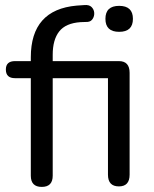

<svg xmlns="http://www.w3.org/2000/svg" viewBox="-20 -727 604 754"><path d="M448 -602Q394 -602 394 -653Q394 -704 448 -704Q502 -704 502 -653Q502 -602 448 -602ZM144 7Q101 7 101 -37V-420H39Q3 -420 3 -454Q3 -487 39 -487H101V-502Q101 -689 281 -705L310 -707Q330 -709 339.5 -699.5Q349 -690 350 -677Q351 -664 344 -653Q337 -642 324 -641L296 -640Q238 -636 212.5 -603.5Q187 -571 187 -512V-487H447Q489 -487 489 -441V-41Q489 5 447 5Q404 5 404 -41V-420H187V-37Q187 7 144 7Z"/></svg>

Font: Chiron GoRound TC N
Style: Regular
Weight: 350
Designer: Ryoko NISHIZUKA 西塚涼子 (kana, bopomofo & ideographs); Paul D. Hunt (Latin, Greek & Cyrillic); Sandoll Communications 산돌커뮤니
Foundry: Adobe
Version: Version 1.000;hotconv 1.1.1;makeotfexe 2.6.0